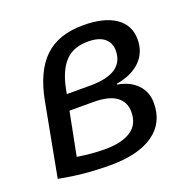

<svg xmlns="http://www.w3.org/2000/svg" viewBox="-103 -632 728 740"><g transform="rotate(-20 261.0 -261.5)"><path d="M492.2 -410.2Q492.2 -357.4 457.3 -322.5Q422.4 -287.6 358.4 -276.9L357.9 -273.4Q407.7 -265.6 437.5 -235.1Q467.3 -204.6 467.3 -159.2Q467.3 -77.1 405 -33.7Q342.8 9.8 229 9.8Q119.1 9.8 19 -10.3L75.7 -312Q97.2 -423.8 154.1 -478.5Q210.9 -533.2 313 -533.2Q398.9 -533.2 445.6 -501Q492.2 -468.8 492.2 -410.2ZM116.7 -64.9Q175.3 -55.2 231.9 -55.2Q297.9 -55.2 335.9 -79.6Q374 -104 374 -156.7Q374 -195.8 343.8 -218.8Q313.5 -241.7 248.5 -241.7H151.4ZM259.8 -305.2Q398.4 -305.2 398.4 -398.9Q398.4 -430.7 376 -449.2Q353.5 -467.8 308.6 -467.8Q247.6 -467.8 214.4 -431.6Q181.2 -395.5 167.5 -325.2L163.6 -305.2Z"/></g></svg>

Font: Liberation Sans
Style: Italic
Weight: 400
Italic angle: -12°
Designer: Steve Matteson
Foundry: Ascender Corporation
Version: Version 2.1.5